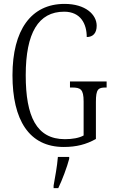

<svg xmlns="http://www.w3.org/2000/svg" viewBox="-20 -744 581 985"><path d="M307 10C372 10 422 -3 472 -31V-221C472 -287 484 -295 522 -295H527V-326H339V-295H349C393 -295 409 -287 409 -223V-49C386 -36 351 -30 313 -30C167 -30 112 -147 112 -358C112 -575 177 -684 309 -684C395 -684 425 -620 425 -554C457 -554 476 -574 476 -612C476 -669 419 -724 311 -724C139 -724 44 -589 44 -358C44 -130 128 10 307 10ZM255 208V221H279C299 180 324 113 335 71V61H277C273 112 263 161 255 208Z"/></svg>

Font: Noto Serif Georgian ExtraCondensed Light
Style: Regular
Weight: 300
Width: 2
Designer: Monotype Design Team, Akaki Razmadze
Foundry: Google LLC
Version: Version 2.003